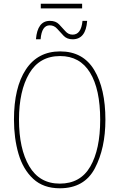

<svg xmlns="http://www.w3.org/2000/svg" viewBox="-20 -1001 643 1031"><path d="M421 -956V-981H199V-956ZM198 -790Q204 -865 247 -865Q271 -865 287.5 -846Q304 -827 322 -808.5Q340 -790 370 -790Q441 -790 448 -889H423Q416 -815 370 -815Q347 -815 331 -833.5Q315 -852 297 -870.5Q279 -889 248 -889Q181 -889 173 -790ZM303 -725Q183 -725 119 -628Q55 -531 55 -359Q55 -258 79.5 -174.5Q104 -91 158.5 -40.5Q213 10 301 10Q433 10 489.5 -97.5Q546 -205 546 -358Q546 -525 486 -625Q426 -725 303 -725ZM303 -700Q409 -700 463.5 -611Q518 -522 518 -358Q518 -199 465 -107Q412 -15 301 -15Q192 -15 137 -108.5Q82 -202 82 -359Q82 -513 137 -606.5Q192 -700 303 -700Z"/></svg>

Font: Noto Sans Display SemiCondensed Thin
Style: Regular
Weight: 250
Width: 4
Designer: Monotype Design team
Foundry: Monotype Imaging Inc.
Version: 1.000